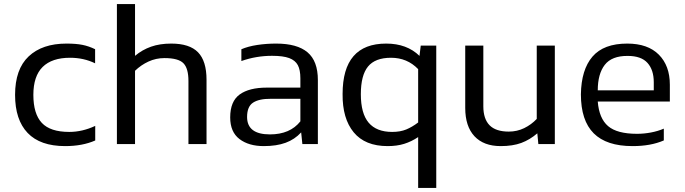

<svg xmlns="http://www.w3.org/2000/svg" viewBox="-20 -709 3371 945"><path d="M448.7 -17.6V-89.4Q385.3 -59.7 320.8 -59.7Q227.5 -59.7 185.9 -104.1Q144.2 -148.6 144.2 -242.2Q144.2 -334.2 189.9 -379.5Q235.7 -424.7 324.8 -424.7Q392.1 -424.7 448.1 -397.4V-466.8Q417.1 -481.9 385.6 -488.2Q354.1 -494.5 307.1 -494.5Q188.1 -494.5 121.1 -431.5Q54.2 -368.5 54.2 -242.2Q54.2 -119.4 116 -54.7Q177.8 10.1 300.7 10.1Q385.5 10.1 448.7 -17.6Z M644.6 0V-360.7Q673.8 -389 710.8 -406.1Q747.8 -423.1 789.4 -423.1Q857.9 -423.1 882.7 -397.8Q907.5 -372.6 907.5 -310.4V0H996.5V-316.5Q996.5 -408.7 954.7 -451.6Q913 -494.5 822.9 -494.5Q766.7 -494.5 723.2 -479.2Q679.7 -463.8 644.6 -434.2V-688.9H555.4V0Z M1462.3 -57.4 1468.2 0H1544.5V-315Q1544.5 -408.6 1493.6 -451.5Q1442.7 -494.5 1339.4 -494.5Q1290.8 -494.5 1246.2 -487.7Q1201.5 -481 1168 -466.6V-408.6Q1240.9 -434.3 1319.1 -434.3Q1373.6 -434.3 1403.5 -423.1Q1433.4 -411.8 1445.9 -388.3Q1458.4 -364.8 1458.4 -323.4V-277.8H1293.2Q1206.3 -277.8 1159.6 -244Q1113 -210.2 1113 -131.2Q1113 -59.3 1158.7 -24.6Q1204.4 10.1 1278 10.1Q1341.1 10.1 1385.8 -6.3Q1430.5 -22.7 1462.3 -57.4ZM1196.1 -133.3Q1196.1 -184.9 1226 -204.1Q1255.9 -223.2 1312.6 -222.7H1458.4V-111.7Q1407.5 -47.5 1308.7 -47.5Q1196.1 -47.5 1196.1 -133.3Z M2038.1 215.9V-34.2Q2004.7 -12 1969.2 -1Q1933.6 10.1 1887.9 10.1Q1776.8 10.1 1720.9 -57.7Q1664.9 -125.6 1666.2 -246.4Q1666.2 -494.5 1880.7 -494.5Q1982.6 -494.5 2044.7 -433.9L2050.8 -484.4H2127.2V215.9ZM2038.1 -106.2V-368.8Q1984 -424.7 1904.7 -424.7Q1826.5 -424.7 1791.2 -381.4Q1756 -338.2 1756 -245.4Q1756 -150.7 1794.4 -105.2Q1832.9 -59.7 1910.2 -59.7Q1950.2 -59.7 1979.5 -71.8Q2008.8 -84 2038.1 -106.2Z M2624.6 -52.8 2629.7 0H2710.8V-484.4H2621.8V-123.7Q2595.1 -95.4 2559.9 -78.3Q2524.8 -61.3 2484.2 -61.3Q2420.3 -61.3 2389.6 -92.5Q2358.9 -123.8 2358.9 -185.7V-484.4H2269.8V-177.8Q2269.8 -87.4 2315.1 -38.6Q2360.5 10.1 2444.4 10.1Q2503.6 10.1 2545.8 -5.5Q2588 -21.2 2624.6 -52.8Z M3247.2 -17.8V-75.8Q3218.2 -63.4 3183.9 -56.9Q3149.5 -50.4 3115.4 -50.4Q3017.1 -50.4 2972.9 -88.3Q2928.7 -126.1 2922.1 -209.1H3276.9V-292.3Q3276.9 -385.3 3222.8 -439.9Q3168.6 -494.5 3067.2 -494.5Q2951.2 -494.5 2896.1 -430.4Q2840.9 -366.3 2839.1 -244.6Q2839.1 -115.9 2902.1 -52.9Q2965.1 10.1 3093.2 10.1Q3138.4 10.1 3176.3 3.2Q3214.2 -3.6 3247.2 -17.8ZM3069.5 -433.8Q3136 -433.8 3166.9 -399.3Q3197.8 -364.9 3197.8 -304.2V-264.3H2922.1Q2922.1 -345.1 2956.5 -389.7Q2990.9 -434.3 3069.5 -433.8Z"/></svg>

Font: Arad-FD-VF Thin
Style: Regular
Weight: 100
Designer: Mohammad Darvishi
Version: Version 1.010;September 21, 2024;FontCreator 15.0.0.2992 64-